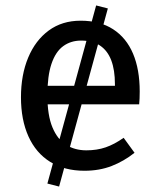

<svg xmlns="http://www.w3.org/2000/svg" viewBox="-20 -615 590 705"><path d="M290 12Q217 12 164.5 -20.5Q112 -53 84.5 -114Q57 -175 57 -258Q57 -340 83.5 -403.5Q110 -467 159 -503Q208 -539 276 -539Q347 -539 395.5 -507.5Q444 -476 468.5 -418Q493 -360 493 -279Q493 -266 492.5 -253.5Q492 -241 491 -232H139V-300H402Q402 -302 402 -303.5Q402 -305 402 -306Q402 -358 388.5 -393.5Q375 -429 347.5 -447.5Q320 -466 278 -466Q240 -466 212 -445.5Q184 -425 169 -380.5Q154 -336 154 -265Q154 -192 172.5 -147.5Q191 -103 223 -83Q255 -63 297 -63Q336 -63 368 -74Q400 -85 434 -109L474 -54Q435 -23 390 -5.5Q345 12 290 12ZM376 -584 197 70 154 59 333 -595Z"/></svg>

Font: Fira Sans Variable
Style: Regular
Weight: 400
Designer: Carrois Corporate & Edenspiekermann AG
Foundry: Carrois Corporate GbR & Edenspiekermann AG
Version: Version 4.202